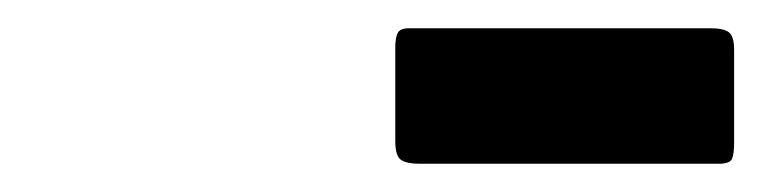

<svg xmlns="http://www.w3.org/2000/svg" viewBox="-20 -931 540 136"><path d="M260 -831Q260 -820.5 264 -817.8Q268 -815 277.5 -815H489Q497 -815 498.5 -818.5Q500 -822 500 -830V-895.5Q500 -905.5 496.2 -908.2Q492.5 -911 483 -911H270Q263.5 -911 261.8 -907.8Q260 -904.5 260 -897.5Z"/></svg>

Font: Besley Black
Style: Italic
Weight: 900
Italic angle: -13°
Designer: Owen Earl
Foundry: indestructible type*
Version: Version 2.001